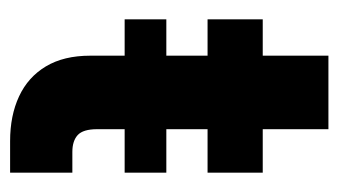

<svg xmlns="http://www.w3.org/2000/svg" viewBox="-165 -505 670 380"><g transform="rotate(90 170.0 -315.0)"><path d="M18.2 -309.2V-226.7H321.8V-309.2ZM18.2 -500V-390.8H321.8V-500ZM321.8 -123.2H280.7Q258.8 -123.2 247.2 -133.9Q235.7 -144.6 235.7 -172.2V-630H90.2V-158.7Q90.2 -106.1 111.4 -70.8Q132.6 -35.5 170.6 -17.8Q208.6 0 259.2 0H321.8Z"/></g></svg>

Font: Overused Grotesk Light
Style: Regular
Weight: 300
Designer: RandomMaerks
Version: Version 0.005